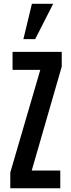

<svg xmlns="http://www.w3.org/2000/svg" viewBox="-20 -1011 381 1031"><path d="M35.2 0V-84.5L196.3 -635.7H47.4V-732.4H311.5V-653.3L150.4 -95.2H303.7V0ZM105.5 -800.8 151.4 -990.7H265.6L168.9 -800.8Z"/></svg>

Font: Antonio SemiBold
Style: Regular
Weight: 600
Designer: Vernon Adams
Foundry: Vernon Adams
Version: Version 1.002